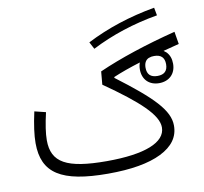

<svg xmlns="http://www.w3.org/2000/svg" viewBox="-83 -849 996 939"><g transform="rotate(-10 415.0 -380.0)"><path d="M76.7 -362.8C62.5 -298.8 55.7 -247.6 55.7 -208.5C55.7 -59.1 147.5 0 380.4 0C494.1 0 582.5 -15.1 644.5 -45.9C706.5 -76.7 737.3 -119.6 737.3 -175.8C737.3 -252.4 665 -324.7 490.7 -456.1L491.2 -460.4C529.3 -476.6 574.2 -492.7 626.5 -508.8C622.6 -498.5 620.6 -487.3 620.6 -474.6C620.6 -424.3 653.3 -392.6 702.6 -392.6C752.9 -392.6 785.6 -425.3 785.6 -474.6C785.6 -499.5 778.3 -519.5 763.2 -534.7C759.3 -538.1 754.9 -541.5 750.5 -544.4C775.4 -551.3 801.8 -558.1 829.6 -564.9L819.3 -627C674.3 -590.3 537.6 -545.4 432.6 -498.5L426.8 -433.6C595.2 -316.4 677.7 -239.7 677.7 -177.7C677.7 -103 573.7 -61.5 384.3 -61.5C184.6 -61.5 112.3 -102.1 112.3 -212.9C112.3 -246.6 119.1 -292 132.3 -349.1ZM741.7 -760.3C616.7 -738.3 502 -700.7 400.4 -648.4L418.9 -613.3C519 -664.6 629.4 -700.7 749 -721.2ZM700.7 -527.8C734.4 -527.8 751.5 -511.2 751.5 -478.5C751.5 -445.3 734.4 -428.7 700.7 -428.7C666.5 -428.7 649.4 -445.3 649.4 -478.5C649.4 -500.5 657.2 -515.6 672.9 -522.9C677.7 -524.4 682.6 -525.4 687 -526.9C691.4 -527.3 695.8 -527.8 700.7 -527.8Z"/></g></svg>

Font: Estedad Light
Style: Regular
Weight: 300
Designer: Amin Abedi
Version: Version 7.3